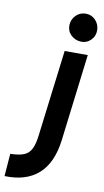

<svg xmlns="http://www.w3.org/2000/svg" viewBox="-183 -751 529 973"><g transform="rotate(10 81.5 -264.0)"><path d="M178 -561Q147 -562 125.5 -582.5Q104 -603 105 -634Q106 -663 126.5 -684Q147 -705 178 -705Q207 -705 227 -684Q247 -663 248 -634Q249 -603 228 -581.5Q207 -560 178 -561ZM-86 177 -77 61Q-31 60 -6 49.5Q19 39 31.5 13Q44 -13 49 -58L104 -500H223L168 -52Q153 67 88.5 124Q24 181 -86 177Z"/></g></svg>

Font: Kulim Park
Style: Bold Italic
Weight: 700
Italic angle: -8°
Designer: Noponies / Dale Sattler
Foundry: Noponies
Version: Version 1.000; ttfautohint (v1.8.3)